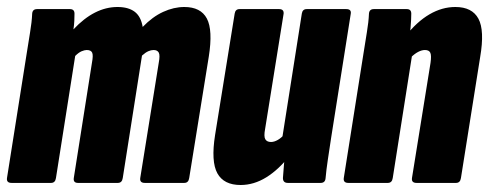

<svg xmlns="http://www.w3.org/2000/svg" viewBox="-20 -523 1399 549"><path d="M13 0Q-2 0 0 -14L56 -368Q61 -401 66 -430.5Q71 -460 72 -484Q73 -497 86 -497H180Q193 -497 193 -484Q193 -475 192.5 -463.5Q192 -452 190 -439Q220 -471 251.5 -487Q283 -503 316 -503Q347 -503 365 -489.5Q383 -476 388 -446Q416 -475 446.5 -489Q477 -503 507 -503Q554 -503 571.5 -470Q589 -437 577 -361L521 -14Q519 0 507 0H394Q379 0 381 -14L434 -344Q438 -365 434 -372.5Q430 -380 419 -380Q412 -380 404 -376.5Q396 -373 386 -364L331 -14Q329 0 317 0H203Q189 0 191 -14L243 -344Q247 -365 243.5 -372.5Q240 -380 228 -380Q222 -380 213.5 -376.5Q205 -373 195 -363L140 -14Q138 0 126 0Z M668 6Q620 6 601.5 -27.5Q583 -61 595 -137L651 -484Q653 -497 665 -497H778Q792 -497 791 -484L738 -154Q734 -133 738.5 -125Q743 -117 755 -117Q764 -117 774.5 -123Q785 -129 795 -141L809 -79Q777 -38 741.5 -16Q706 6 668 6ZM803 0Q789 0 789 -14Q790 -29 792 -52.5Q794 -76 796 -94L787 -128L843 -484Q845 -497 857 -497H970Q985 -497 983 -484L927 -130Q922 -97 917.5 -67Q913 -37 911 -14Q910 0 897 0Z M1171 0Q1156 0 1158 -14L1211 -343Q1214 -364 1210.5 -372Q1207 -380 1195 -380Q1186 -380 1175.5 -374.5Q1165 -369 1154 -358L1139 -419Q1172 -461 1208 -482Q1244 -503 1282 -503Q1330 -503 1348 -469.5Q1366 -436 1353 -360L1298 -14Q1296 0 1284 0ZM976 0Q961 0 963 -14L1019 -368Q1024 -401 1029 -430.5Q1034 -460 1035 -484Q1036 -497 1049 -497H1143Q1156 -497 1156 -484Q1156 -468 1154 -445Q1152 -422 1150 -403L1159 -370L1103 -14Q1101 0 1089 0Z"/></svg>

Font: Sofia Sans Extra Condensed Black
Style: Italic
Weight: 900
Italic angle: -9°
Version: Version 4.100